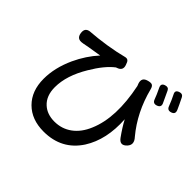

<svg xmlns="http://www.w3.org/2000/svg" viewBox="-197 -1049 1344 1344"><g transform="rotate(45 475.0 -376.5)"><path d="M391 59Q272 59 201 -12Q130 -83 130 -203Q130 -312 183 -428Q228 -525 295 -598Q287 -597 271 -594Q180 -580 150 -573Q149 -573 148 -573Q95 -562 88 -614Q81 -664 132 -667Q133 -667 134 -667Q194 -671 280 -684Q366 -698 422 -713Q443 -719 453 -709Q461 -703 469 -678Q484 -635 440 -620Q434 -618 432 -617Q368 -568 306 -463Q227 -332 227 -217Q227 -131 278 -85Q323 -44 395 -44Q468 -44 524.5 -85.5Q581 -127 613 -204Q684 -369 630 -631Q629 -634 626.5 -640Q624 -646 623 -649Q608 -695 653 -708Q679 -716 692 -711Q706 -705 712 -680Q758 -500 869 -367Q909 -324 875 -287Q837 -246 804 -290Q760 -351 732 -404Q744 -213 662 -84Q569 59 391 59ZM782 -649Q778 -661 768 -684Q765 -690 764 -693Q755 -714 746 -732Q732 -762 764 -772Q791 -781 802 -758Q806 -748 816 -728Q835 -688 843 -670Q854 -642 823.5 -631Q793 -620 782 -649ZM887 -686Q869 -733 850 -770Q835 -798 868 -809Q893 -818 905 -797Q912 -782 928 -750Q933 -738 945 -713Q946 -710 947 -708Q959 -678 928 -668Q898 -658 887 -686Z"/></g></svg>

Font: GenSenRounded JP M
Style: Regular
Weight: 500
Version: Version 1.501;PS 1;hotconv 16.6.51;makeotf.lib2.5.65220